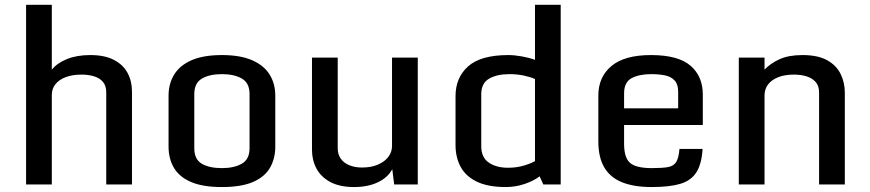

<svg xmlns="http://www.w3.org/2000/svg" viewBox="-20 -756 3565 787"><path d="M86.9 -736.3H192.4V-470.2Q213.4 -497.1 253.9 -513.7Q294.4 -530.3 350.1 -530.3Q409.2 -530.3 447 -510.5Q484.9 -490.7 502.9 -457Q521 -423.3 521 -380.9V0H415.5V-377.9Q415.5 -404.3 402.1 -420.2Q388.7 -436 365.7 -443.1Q342.8 -450.2 314.5 -450.2Q276.4 -450.2 249 -439.7Q221.7 -429.2 207 -410.6Q192.4 -392.1 192.4 -366.7V0H86.9Z M889.6 10.7Q810.5 10.7 762.5 -10.3Q714.4 -31.2 692.6 -68.6Q670.9 -106 670.9 -155.3V-363.3Q670.9 -413.1 694.1 -450.7Q717.3 -488.3 765.6 -509.3Q814 -530.3 889.6 -530.3Q964.8 -530.3 1013.2 -509.3Q1061.5 -488.3 1085 -450.7Q1108.4 -413.1 1108.4 -363.3V-155.3Q1108.4 -106.4 1086.9 -68.8Q1065.4 -31.2 1017.6 -10.3Q969.7 10.7 889.6 10.7ZM889.6 -66.9Q939.5 -66.9 971.2 -85Q1002.9 -103 1002.9 -148.4V-370.6Q1002.9 -415.5 971.7 -433.8Q940.4 -452.1 889.6 -452.1Q838.9 -452.1 807.6 -433.8Q776.4 -415.5 776.4 -370.6V-148.4Q776.4 -103 807.1 -85Q837.9 -66.9 889.6 -66.9Z M1431.6 10.7Q1372.6 10.7 1334.2 -9.8Q1295.9 -30.3 1277.3 -64.9Q1258.8 -99.6 1258.8 -141.6V-520H1364.3V-148.4Q1364.3 -122.6 1377.2 -105Q1390.1 -87.4 1412.8 -78.4Q1435.5 -69.3 1463.4 -69.3Q1501.5 -69.3 1529.3 -81.3Q1557.1 -93.3 1572 -113.3Q1586.9 -133.3 1586.9 -157.7V-520H1692.4V0H1595.7L1587.9 -62.5Q1569.8 -28.3 1528.8 -8.8Q1487.8 10.7 1431.6 10.7Z M1847.2 -161.6V-361.8Q1847.2 -438 1898.9 -484.1Q1950.7 -530.3 2064 -530.3Q2087.9 -530.3 2118.7 -524.9Q2149.4 -519.5 2172.9 -510.7V-736.3H2278.3V0H2207L2191.9 -33.2Q2168.5 -15.1 2131.1 -2.2Q2093.8 10.7 2053.2 10.7Q1980.5 10.7 1934.8 -11.2Q1889.2 -33.2 1868.2 -72Q1847.2 -110.8 1847.2 -161.6ZM2172.9 -95.7V-432.1Q2154.8 -440.4 2127 -446.3Q2099.1 -452.1 2068.4 -452.1Q2017.1 -452.1 1984.9 -433.6Q1952.6 -415 1952.6 -369.6V-156.7Q1952.6 -110.8 1983.4 -89.6Q2014.2 -68.4 2062.5 -68.4Q2097.7 -68.4 2127.7 -77.4Q2157.7 -86.4 2172.9 -95.7Z M2432.6 -176.3V-364.7Q2432.6 -440.4 2486.3 -485.4Q2540 -530.3 2648.4 -530.3Q2759.8 -530.3 2810.3 -486.8Q2860.8 -443.4 2860.8 -368.2V-243.7H2538.1V-166.5Q2538.1 -109.4 2562.7 -88.1Q2587.4 -66.9 2652.3 -66.9Q2693.8 -66.9 2717.5 -71Q2741.2 -75.2 2751.7 -92Q2762.2 -108.9 2765.1 -145.5H2859.9Q2856 -83 2834.2 -49.3Q2812.5 -15.6 2768.3 -2.4Q2724.1 10.7 2651.4 10.7Q2578.6 10.7 2530 -8.8Q2481.4 -28.3 2457 -69.6Q2432.6 -110.8 2432.6 -176.3ZM2759.8 -312V-379.9Q2759.8 -410.2 2745.6 -425.8Q2731.4 -441.4 2706.8 -446.8Q2682.1 -452.1 2649.4 -452.1Q2599.6 -452.1 2568.8 -435.5Q2538.1 -418.9 2538.1 -373V-312Z M3008.3 -520H3113.8V-470.7Q3139.2 -497.1 3176.3 -513.7Q3213.4 -530.3 3269.5 -530.3Q3332 -530.3 3370.1 -509.3Q3408.2 -488.3 3425.5 -453.1Q3442.9 -418 3442.9 -376V0H3337.4V-377Q3337.4 -403.8 3323.5 -419.7Q3309.6 -435.5 3286.4 -442.9Q3263.2 -450.2 3234.4 -450.2Q3196.8 -450.2 3169.7 -439.5Q3142.6 -428.7 3128.2 -409.7Q3113.8 -390.6 3113.8 -365.2V0H3008.3Z"/></svg>

Font: Monda Medium
Style: Regular
Weight: 500
Designer: Vernon Adams
Foundry: Vernon Adams
Version: Version 2.200